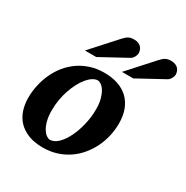

<svg xmlns="http://www.w3.org/2000/svg" viewBox="-170 -875 994 1028"><g transform="rotate(30 327.0 -361.0)"><path d="M377.9 -307.1Q377.9 -343.8 370.6 -370.1Q363.3 -396.5 352.8 -413.6Q342.3 -430.7 330.3 -438.7Q318.4 -446.8 309.1 -446.8Q293.9 -446.8 278.1 -436.8Q262.2 -426.8 247.3 -408.9Q232.4 -391.1 219.2 -366.5Q206.1 -341.8 196 -312.7Q186 -283.7 180.4 -251.2Q174.8 -218.8 174.8 -185.1Q174.8 -146.5 182.4 -119.4Q189.9 -92.3 200.9 -75.4Q211.9 -58.6 223.6 -50.8Q235.4 -43 244.1 -43Q270.5 -43 294.7 -66.9Q318.8 -90.8 337.4 -128.9Q356 -167 366.9 -213.9Q377.9 -260.7 377.9 -307.1ZM522 -303.2Q522 -263.7 513.2 -225.1Q504.4 -186.5 487.3 -151.6Q470.2 -116.7 445.3 -86.7Q420.4 -56.6 388.2 -34.7Q356 -12.7 316.7 -0.2Q277.3 12.2 231.9 12.2Q180.7 12.2 143.1 -2.4Q105.5 -17.1 80.8 -42.7Q56.2 -68.4 44.2 -103.8Q32.2 -139.2 32.2 -181.2Q32.2 -220.2 40.8 -259Q49.3 -297.9 65.7 -333.5Q82 -369.1 106.4 -399.4Q130.9 -429.7 162.8 -452.1Q194.8 -474.6 234.1 -487.3Q273.4 -500 319.8 -500Q365.7 -500 403.1 -487.5Q440.4 -475.1 466.8 -450.4Q493.2 -425.8 507.6 -388.9Q522 -352.1 522 -303.2ZM425.3 -681.2Q425.3 -676.3 423.3 -670.2Q421.4 -664.1 418.2 -658.2Q415 -652.3 410.4 -647.2Q405.8 -642.1 400.4 -639.2L238.3 -550.8H168.5L305.2 -702.1Q313.5 -711.4 320.6 -717.5Q327.6 -723.6 335 -727.3Q342.3 -731 350.1 -732.4Q357.9 -733.9 368.2 -733.9Q384.3 -733.9 395.3 -729Q406.2 -724.1 412.8 -716.6Q419.4 -709 422.4 -699.5Q425.3 -689.9 425.3 -681.2ZM654.3 -681.2Q654.3 -676.3 652.3 -670.2Q650.4 -664.1 647.2 -658.2Q644 -652.3 639.4 -647.2Q634.8 -642.1 629.4 -639.2L467.3 -550.8H397.5L534.2 -702.1Q542.5 -711.4 549.6 -717.5Q556.6 -723.6 564 -727.3Q571.3 -731 579.1 -732.4Q586.9 -733.9 597.2 -733.9Q613.3 -733.9 624.3 -729Q635.3 -724.1 641.8 -716.6Q648.4 -709 651.4 -699.5Q654.3 -689.9 654.3 -681.2Z"/></g></svg>

Font: Charis SIL Eur
Style: Bold Italic
Weight: 700
Italic angle: -11°
Foundry: SIL International
Version: Version 5.000